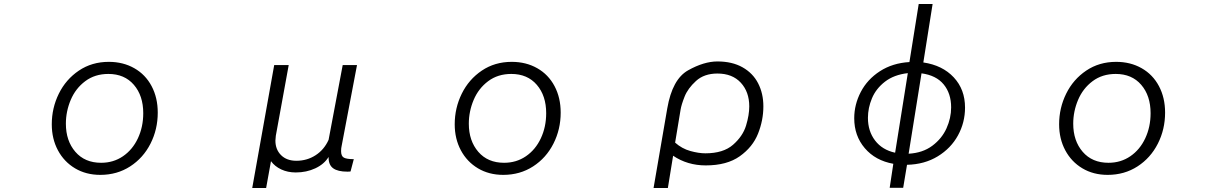

<svg xmlns="http://www.w3.org/2000/svg" viewBox="-20 -821 6040 953"><path d="M237 -204Q237 -285 272 -356Q307 -427 371.5 -470.5Q436 -514 520 -514Q591 -514 646.5 -482.5Q702 -451 732.5 -393.5Q763 -336 763 -262Q763 -179 727 -108Q691 -37 626 5Q561 47 478 47Q407 47 352.5 14.5Q298 -18 267.5 -75Q237 -132 237 -204ZM691 -259Q691 -346 644.5 -400Q598 -454 518 -454Q451 -454 403 -418Q355 -382 331 -325Q307 -268 307 -207Q307 -122 354 -67.5Q401 -13 482 -13Q543 -13 590.5 -45.5Q638 -78 664.5 -134.5Q691 -191 691 -259Z M1704 31Q1657 31 1634 14.5Q1611 -2 1611 -39V-42Q1589 -6 1545 14.5Q1501 35 1448 35Q1408 35 1376 20Q1344 5 1325 -21L1301 112H1232L1341 -498H1413L1349 -147Q1347 -131 1347 -123Q1347 -79 1375 -51Q1403 -23 1451 -23Q1504 -23 1546.5 -50.5Q1589 -78 1611 -127L1681 -498H1752L1676 -98Q1673 -86 1673 -71Q1673 -46 1687 -38.5Q1701 -31 1736 -31L1720 30Q1716 31 1704 31Z M2237 -204Q2237 -285 2272 -356Q2307 -427 2371.5 -470.5Q2436 -514 2520 -514Q2591 -514 2646.5 -482.5Q2702 -451 2732.5 -393.5Q2763 -336 2763 -262Q2763 -179 2727 -108Q2691 -37 2626 5Q2561 47 2478 47Q2407 47 2352.5 14.5Q2298 -18 2267.5 -75Q2237 -132 2237 -204ZM2691 -259Q2691 -346 2644.5 -400Q2598 -454 2518 -454Q2451 -454 2403 -418Q2355 -382 2331 -325Q2307 -268 2307 -207Q2307 -122 2354 -67.5Q2401 -13 2482 -13Q2543 -13 2590.5 -45.5Q2638 -78 2664.5 -134.5Q2691 -191 2691 -259Z M3541 -516Q3614 -516 3665.5 -487Q3717 -458 3743 -407.5Q3769 -357 3769 -293Q3769 -224 3742.5 -157.5Q3716 -91 3652 -45.5Q3588 0 3483 0Q3392 0 3321 -48L3295 112H3224L3292 -283Q3317 -428 3395.5 -472Q3474 -516 3541 -516ZM3481 -60Q3570 -60 3618.5 -102.5Q3667 -145 3683 -197.5Q3699 -250 3699 -293Q3699 -365 3657 -410.5Q3615 -456 3541 -456Q3475 -456 3434.5 -419Q3394 -382 3378 -341.5Q3362 -301 3358 -276L3331 -113Q3365 -83 3406.5 -71.5Q3448 -60 3481 -60Z M4220 -234Q4220 -302 4252.5 -364.5Q4285 -427 4347.5 -467.5Q4410 -508 4494 -513L4540 -801H4609L4563 -511Q4658 -497 4714 -437Q4770 -377 4770 -287Q4770 -213 4735 -149Q4700 -85 4634.5 -45Q4569 -5 4482 -3L4463 111H4396L4414 -8Q4325 -24 4272.5 -85.5Q4220 -147 4220 -234ZM4288 -236Q4288 -170 4323.5 -123.5Q4359 -77 4423 -63L4486 -458Q4417 -450 4372.5 -415.5Q4328 -381 4308 -333Q4288 -285 4288 -236ZM4701 -288Q4701 -357 4664 -402Q4627 -447 4554 -457L4490 -58Q4560 -62 4607.5 -97.5Q4655 -133 4678 -184Q4701 -235 4701 -288Z M5237 -204Q5237 -285 5272 -356Q5307 -427 5371.5 -470.5Q5436 -514 5520 -514Q5591 -514 5646.5 -482.5Q5702 -451 5732.5 -393.5Q5763 -336 5763 -262Q5763 -179 5727 -108Q5691 -37 5626 5Q5561 47 5478 47Q5407 47 5352.5 14.5Q5298 -18 5267.5 -75Q5237 -132 5237 -204ZM5691 -259Q5691 -346 5644.5 -400Q5598 -454 5518 -454Q5451 -454 5403 -418Q5355 -382 5331 -325Q5307 -268 5307 -207Q5307 -122 5354 -67.5Q5401 -13 5482 -13Q5543 -13 5590.5 -45.5Q5638 -78 5664.5 -134.5Q5691 -191 5691 -259Z"/></svg>

Font: LINE Seed JP_TTF Regular
Style: Regular
Weight: 400
Designer: LINE & Fontrix & Fontworks
Version: Version 1.002